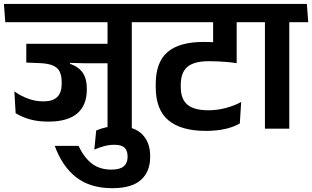

<svg xmlns="http://www.w3.org/2000/svg" viewBox="-42 -658 1596 982"><path d="M632 -577H508V0H632ZM470 -544.5H729L722.5 -638H463ZM679 -544.5 672.5 -638H-22L-15 -544.5ZM548.5 -434H92.5V-338H258.5L387.5 -334.5H548.5ZM316 -366.5H92.5V-338L164.5 -335Q205.5 -333 229.5 -322.5Q253.5 -312 263.5 -291Q273.5 -270 273.5 -236.5V-229.5Q273.5 -184.5 250.8 -162Q228 -139.5 180 -139.5Q140 -139.5 102.8 -153Q65.5 -166.5 31.5 -190.5L38 -79Q69 -59.5 110.2 -47.8Q151.5 -36 205 -36Q304.5 -36 353.2 -78Q402 -120 402 -199V-205.5Q402 -254.5 381.8 -285Q361.5 -315.5 316 -332Z M359.5 88H238Q276.5 193.5 348 249Q419.5 304.5 532.5 304.5Q631 304.5 678.5 262.5Q726 220.5 726 145V139.5Q726 70 685 28.8Q644 -12.5 562 -12.5Q527.5 -12.5 500.8 -6.8Q474 -1 450 9.5L440.5 107Q466 96 491.5 89.2Q517 82.5 543 82.5Q579.5 82.5 595 97.5Q610.5 112.5 610.5 141.5V145Q610.5 176 590.8 192.8Q571 209.5 528 209.5Q468 209.5 428 178.8Q388 148 359.5 88Z M1004 -544.5H1257.5L1250.5 -638H997ZM1168.5 -577H1048.5V-471.5L1168.5 -471ZM695.5 -544.5H1268L1261 -638H688.5ZM1048 -372.5 1168.5 -338.5V-578.5H1048ZM1184.5 -26.5 1191.5 -136.5Q1156 -117 1112.2 -105.5Q1068.5 -94 1024 -94Q951 -94 916.8 -122.5Q882.5 -151 882.5 -214V-224Q882.5 -287 916.5 -316Q950.5 -345 1026.5 -345Q1050 -345 1072.2 -344Q1094.5 -343 1118 -341Q1141.5 -339 1168.5 -335V-428.5Q1121.5 -436.5 1081.2 -440Q1041 -443.5 999.5 -443.5Q875.5 -443.5 815 -391.8Q754.5 -340 754.5 -227V-212.5Q754.5 -96.5 819.8 -42.5Q885 11.5 1010.5 11.5Q1065 11.5 1108.8 1.8Q1152.5 -8 1184.5 -26.5Z M1437.5 0V-577H1313V0ZM1534.5 -544.5 1527.5 -638H1215.5L1223.5 -544.5Z"/></svg>

Font: Anek Devanagari Medium SemiBold
Style: Regular
Weight: 600
Version: Version 1.003